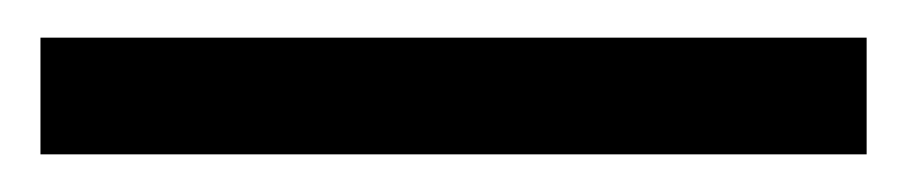

<svg xmlns="http://www.w3.org/2000/svg" viewBox="-20 -20 481 102"><path d="M440.4 0V62H1.5V0Z"/></svg>

Font: Vazirmatn RD FD Light
Style: Regular
Weight: 300
Designer: Saber Rastikerdar
Foundry: Saber Rastikerdar
Version: Version 33.003